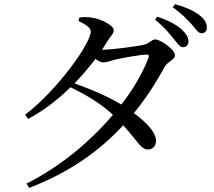

<svg xmlns="http://www.w3.org/2000/svg" viewBox="-20 -845 1040 935"><path d="M871 -615C888 -616 898 -627 898 -643C897 -664 887 -681 863 -703C837 -726 797 -747 746 -764L735 -749C779 -714 803 -684 824 -658C844 -634 856 -615 871 -615ZM962 -683C978 -684 988 -694 987 -712C987 -734 975 -753 949 -773C922 -793 887 -809 833 -825L821 -810C869 -775 890 -752 912 -728C934 -704 944 -683 962 -683ZM102 -286 117 -266C191 -305 261 -359 323 -420C401 -383 470 -341 530 -286C420 -156 273 -33 109 49L122 70C314 -4 461 -106 580 -235C651 -157 667 -116 700 -117C724 -117 740 -134 740 -161C738 -203 691 -251 632 -294C689 -364 738 -439 783 -521C796 -545 832 -554 832 -575C832 -605 761 -653 736 -653C717 -653 708 -633 680 -627C653 -620 525 -603 481 -603H477L505 -647C520 -672 534 -680 534 -699C534 -719 477 -752 429 -759C404 -763 385 -762 367 -760L362 -743C396 -727 422 -710 422 -692C422 -632 256 -403 102 -286ZM571 -336C506 -375 419 -412 343 -439C380 -477 414 -518 445 -558C459 -548 472 -541 482 -541C498 -541 517 -548 538 -554C571 -562 659 -578 692 -579C703 -580 708 -576 703 -563C676 -492 631 -413 571 -336Z"/></svg>

Font: Source Han Serif CN Medium
Style: Regular
Weight: 500
Designer: Ryoko NISHIZUKA 西塚涼子 (kana & ideographs); Frank Grießhammer (Latin, Greek & Cyrillic); Wenlong ZHANG 张文龙 (bopomofo); San
Foundry: Adobe
Version: Version 2.002;hotconv 1.1.0;makeotfexe 2.6.0